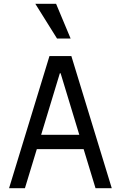

<svg xmlns="http://www.w3.org/2000/svg" viewBox="-20 -997 640 1017"><path d="M301 -609H297L198 -283H400ZM423 -207H175L112 0H28L242 -700H358L572 0H486ZM277 -977 354 -793H282L167 -977Z"/></svg>

Font: CommitMono
Style: 450Regular
Weight: 450
Designer: Eigil Nikolajsen
Foundry: Eigil Nikolajsen
Version: Version 1.002